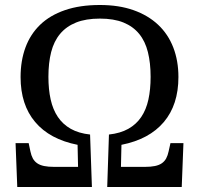

<svg xmlns="http://www.w3.org/2000/svg" viewBox="-20 -745 793 765"><path d="M62 -438Q62 -502.9 81.5 -555.9Q101.1 -608.9 140.1 -646.5Q179.2 -684.1 238.8 -704.6Q298.3 -725.1 377.9 -725.1Q453.6 -725.1 511.7 -704.6Q569.8 -684.1 609.9 -646.5Q649.9 -608.9 670.4 -555.9Q690.9 -502.9 690.9 -438Q690.9 -327.6 632.8 -258.8Q574.7 -189.9 463.9 -168L461.9 -80.1H557.1Q580.6 -80.1 597.2 -83.5Q613.8 -86.9 624.8 -94.5Q635.7 -102.1 642.1 -113.8Q648.4 -125.5 651.9 -142.1L659.2 -174.8H710.9L704.1 0H407.2L414.1 -209Q459.5 -213.9 491.2 -231.7Q522.9 -249.5 542.7 -278.8Q562.5 -308.1 571.3 -348.4Q580.1 -388.7 580.1 -439Q580.1 -494.1 569.3 -537.4Q558.6 -580.6 534.4 -610.1Q510.3 -639.6 471.9 -655.3Q433.6 -670.9 377.9 -670.9Q322.3 -670.9 283.2 -655.3Q244.1 -639.6 219.5 -610.1Q194.8 -580.6 183.8 -537.4Q172.9 -494.1 172.9 -439Q172.9 -388.7 181.9 -348.4Q190.9 -308.1 210.7 -278.8Q230.5 -249.5 262 -231.7Q293.5 -213.9 338.9 -209L346.2 0H48.8L42 -174.8H94.2L101.1 -142.1Q104.5 -125.5 110.8 -113.8Q117.2 -102.1 128.2 -94.5Q139.2 -86.9 155.8 -83.5Q172.4 -80.1 195.8 -80.1H291L289.1 -168Q178.2 -189.9 120.1 -258.8Q62 -327.6 62 -438Z"/></svg>

Font: Droid Serif
Style: Regular
Weight: 400
Designer: Monotype Design team
Foundry: Monotype Imaging Inc.
Version: Version 1.03